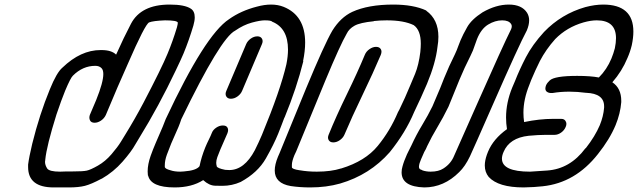

<svg xmlns="http://www.w3.org/2000/svg" viewBox="-20 -820 2791 840"><path d="M243 -69Q260 -70 301.5 -70Q343 -70 359.5 -73.5Q376 -77 408.5 -95.5Q441 -114 468 -145.5Q495 -177 509 -200L528 -231Q570 -299 608 -371Q687 -522 713 -585Q736 -640 754 -700Q758 -715 758 -721Q755 -731 702 -731Q650 -729 632.5 -722Q615 -715 539 -540Q497 -447 443 -317Q436 -302 422 -292.5Q408 -283 394 -283Q379 -283 374 -293Q371 -299 371 -305Q371 -311 373 -317L401 -383Q432 -460 432 -496Q432 -514 424 -522Q414 -532 397 -532Q342 -532 299 -489Q289 -480 265 -423Q249 -384 227 -319Q184 -182 178 -121V-120Q177 -116 177 -112Q177 -98 186 -83.5Q195 -69 243 -69ZM282 0H215Q103 0 103 -89V-100Q107 -132 121 -191Q153 -320 198 -429Q228 -503 253 -524Q333 -601 420 -601H424Q468 -601 488 -581Q521 -655 553 -716Q597 -800 722 -800Q788 -800 815 -782Q832 -771 832 -744Q832 -729 826 -708Q807 -644 783 -586Q773 -562 749 -512Q675 -356 590 -218L572 -188Q555 -157 516 -112.5Q477 -68 425 -38H424Q379 -14 351.5 -7Q324 0 282 0Z M990 -388Q976 -388 970 -398Q967 -403 967 -409Q967 -415 970 -422L1057 -627Q1063 -641 1077 -651Q1091 -661 1106 -661Q1120 -661 1126 -651Q1129 -646 1129 -640Q1129 -634 1126 -627L1039 -422Q1033 -408 1019 -398Q1005 -388 990 -388ZM744 0Q640 0 628 -52Q627 -52 627 -53Q626 -61 626 -70Q626 -101 639 -138Q649 -166 661 -194L692 -266L705 -299Q877 -667 982 -736Q1034 -773 1104 -791Q1137 -800 1166 -800Q1196 -800 1221 -790Q1315 -752 1315 -634Q1315 -597 1306 -553L1307 -552Q1278 -435 1225 -306L1224 -305Q1218 -290 1211.5 -272Q1205 -254 1197 -235Q1178 -188 1143 -126.5Q1108 -65 1033 -24Q995 -7 953 -7Q948 -7 921.5 -7.5Q895 -8 869 -32Q819 0 744 0ZM785 -70Q839 -74 853 -93Q861 -133 878 -175Q885 -192 893.5 -209Q902 -226 907 -239Q912 -252 926 -261.5Q940 -271 955 -271Q970 -271 975 -262Q978 -257 978 -251Q978 -245 975 -237L944 -166Q940 -155 931 -133Q926 -119 926 -108Q926 -101 928 -94V-93Q930 -84 965 -77L983 -76Q1049 -76 1095 -163Q1112 -197 1126 -230Q1207 -426 1233 -539Q1240 -574 1240 -603Q1240 -697 1171 -725Q1167 -731 1138 -731Q1118 -731 1081.5 -721Q1045 -711 1009 -686Q945 -654 773 -298Q768 -282 761 -265L729 -192Q721 -172 710 -143Q701 -118 701 -97V-89Q703 -81 726 -75Q743 -69 769 -69Z M1438 -197Q1424 -197 1418 -207Q1415 -212 1415 -218Q1415 -224 1418 -231Q1450 -310 1497.5 -407.5Q1545 -505 1576 -580Q1582 -595 1596.5 -605Q1611 -615 1625 -615Q1640 -615 1646 -605Q1649 -600 1649 -594Q1649 -588 1646 -580Q1613 -502 1566 -404.5Q1519 -307 1487 -231Q1481 -217 1467 -207Q1453 -197 1438 -197ZM1337 0Q1292 0 1252 -6Q1182 -18 1182 -74Q1182 -100 1196 -134L1203 -150L1319 -433Q1399 -626 1434 -686Q1470 -744 1521 -768Q1591 -800 1700 -800Q1789 -800 1845 -774V-773Q1898 -735 1898 -659Q1898 -638 1894 -615Q1886 -544 1848 -453Q1822 -392 1792 -330Q1755 -241 1685 -154Q1598 -55 1468 -17Q1408 0 1337 0ZM1366 -69Q1428 -69 1472 -83H1473Q1578 -115 1632.5 -181.5Q1687 -248 1721 -329L1727 -340Q1752 -391 1775 -447L1796 -497Q1812 -536 1819 -593V-594Q1821 -613 1821 -629Q1821 -688 1790 -710Q1747 -731 1672 -731Q1643 -731 1616 -728L1615 -727Q1555 -721 1531 -707.5Q1507 -694 1497 -673Q1468 -623 1404 -469L1276 -158L1268 -141Q1257 -114 1257 -99Q1257 -97 1257 -88.5Q1257 -80 1291 -75H1292Q1326 -69 1366 -69Z M1836 0Q1737 -3 1737 -66Q1737 -72 1738 -79Q1743 -104 1754 -129Q1760 -145 1767.5 -159Q1775 -173 1780 -184Q1801 -230 1827 -273Q1853 -316 1872 -355L1906 -435L1923 -478Q1944 -530 1970 -582L1978 -600Q1982 -610 1986 -621Q1990 -632 1995 -644Q2005 -668 2024 -701.5Q2043 -735 2091 -766Q2150 -800 2206 -800Q2263 -800 2286 -764Q2295 -749 2295 -731Q2295 -711 2285 -687Q2251 -624 2137 -364Q2051 -168 2036 -136Q2015 -92 1989 -67Q1922 0 1836 0ZM1864 -69Q1899 -69 1920 -83Q1953 -104 1967 -139Q1977 -163 2069 -369Q2180 -620 2216 -692Q2219 -699 2219 -705Q2219 -711 2216 -715Q2206 -731 2177 -731Q2146 -731 2115.5 -712.5Q2085 -694 2067 -649L2049 -599L2038 -575Q2012 -524 1990 -471L1942 -353Q1919 -306 1893.5 -263.5Q1868 -221 1849 -181Q1844 -168 1836 -155L1822 -123Q1814 -105 1813 -92V-89Q1813 -79 1827 -76V-75Q1844 -69 1864 -69Z M2271 0Q2160 0 2118 -46Q2101 -67 2101 -96Q2101 -117 2110 -143L2115 -156Q2138 -212 2198 -255Q2194 -280 2194 -306Q2194 -371 2221 -437L2233 -465Q2253 -516 2281 -570Q2309 -624 2360 -680Q2436 -759 2541 -789Q2583 -800 2619 -800Q2751 -800 2751 -682Q2751 -655 2744 -622Q2737 -593 2725 -566Q2701 -508 2659 -460Q2698 -434 2698 -379V-373Q2694 -323 2673 -272Q2647 -210 2596 -146Q2497 -20 2354 -5Q2319 -1 2271 0ZM2299 -69 2374 -74Q2474 -81 2541 -171L2543 -172Q2583 -223 2604 -272Q2620 -311 2623 -349V-355Q2623 -411 2544 -414H2543Q2506 -419 2471 -419Q2432 -419 2397 -413H2391Q2380 -413 2372 -419Q2366 -424 2366 -433Q2366 -439 2369 -447Q2374 -458 2385 -468Q2406 -488 2505 -488Q2564 -488 2600 -481Q2635 -516 2655 -564Q2664 -586 2670 -609Q2675 -633 2675 -653Q2675 -731 2591 -731Q2565 -731 2533 -722Q2460 -701 2409 -649Q2368 -603 2342 -553Q2322 -513 2304 -470L2296 -449Q2270 -385 2270 -327Q2270 -306 2273 -286Q2340 -300 2400 -300H2435Q2450 -300 2455 -289Q2458 -284 2458 -278Q2458 -272 2455 -265Q2449 -250 2435 -240Q2421 -230 2406 -230H2367Q2336 -230 2293 -226Q2209 -217 2183 -155Q2176 -139 2176 -126Q2176 -69 2299 -69Z"/></svg>

Font: Bubblez Graffiti
Style: Italic
Weight: 400
Italic angle: -22.5°
Designer: GGBotNet
Foundry: GGBotNet
Version: 1.00